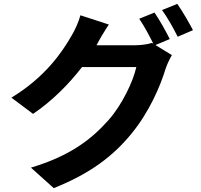

<svg xmlns="http://www.w3.org/2000/svg" viewBox="-20 -884 1040 993"><path d="M897 -864 818 -832C846 -794 878 -736 899 -694L978 -728C960 -763 923 -827 897 -864ZM543 -757 396 -805C387 -771 366 -725 351 -701C302 -615 214 -485 39 -379L151 -295C250 -362 337 -450 404 -537H685C669 -463 611 -342 543 -265C455 -165 344 -78 140 -17L258 89C446 14 566 -77 661 -194C752 -305 809 -438 836 -527C844 -552 858 -580 869 -599L784 -651L858 -682C840 -719 804 -783 779 -819L700 -787C725 -751 753 -698 773 -658L766 -662C744 -655 710 -650 679 -650H479L482 -655C493 -677 519 -722 543 -757Z"/></svg>

Font: Noto Sans Mono CJK HK
Style: Bold
Weight: 700
Designer: Ryoko NISHIZUKA 西塚涼子 (kana, bopomofo & ideographs); Paul D. Hunt (Latin, Greek & Cyrillic); Sandoll Communications 산돌커뮤니
Foundry: Adobe
Version: Version 2.004;hotconv 1.0.118;makeotfexe 2.5.65603